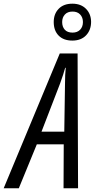

<svg xmlns="http://www.w3.org/2000/svg" viewBox="-85 -1001 505 1021"><path d="M-65.4 0 232.9 -716.8H327.6L330.1 0H252.9L253.9 -233.4H110.8L15.1 0ZM135.7 -300.8H256.8L260.7 -556.6Q260.7 -580.6 261.7 -601.8Q262.7 -623 264.6 -640.6H261.7Q256.8 -624 250.5 -603.3Q244.1 -582.5 234.4 -556.6ZM299.8 -785.2Q252.9 -785.2 226.8 -811.8Q200.7 -838.4 200.7 -883.8Q200.7 -927.2 227.1 -954.3Q253.4 -981.4 299.8 -981.4Q345.2 -981.4 372.1 -954.3Q398.9 -927.2 399.4 -885.3Q399.4 -841.3 372.8 -813.2Q346.2 -785.2 299.8 -785.2ZM300.8 -827.6Q326.2 -827.6 341.1 -843Q356 -858.4 356 -883.8Q356 -908.2 341.3 -923.8Q326.7 -939.5 300.8 -939.5Q274.4 -939.5 260 -923.8Q245.6 -908.2 245.6 -883.8Q245.6 -858.4 259.5 -843Q273.4 -827.6 300.8 -827.6Z"/></svg>

Font: Open Sans Condensed
Style: Italic
Weight: 400
Width: 3
Italic angle: -12°
Designer: Monotype Design Team
Foundry: Monotype Imaging Inc.
Version: Version 3.000